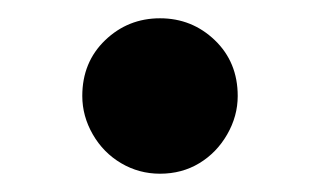

<svg xmlns="http://www.w3.org/2000/svg" viewBox="-20 -178 350 210"><path d="M155 12Q132 12 112.5 0.5Q93 -11 81.5 -31Q70 -51 70 -73Q70 -110 95 -134Q120 -158 155 -158Q190 -158 215 -134Q240 -110 240 -73Q240 -51 228.5 -31Q217 -11 198 0.5Q179 12 155 12Z"/></svg>

Font: Golos Text SemiBold
Style: Regular
Weight: 600
Designer: A.Korolkova, Vitaly Kuzmin
Foundry: ParaType Ltd
Version: Version 2.004